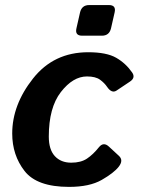

<svg xmlns="http://www.w3.org/2000/svg" viewBox="-20 -729 570 759"><path d="M304.7 -587.9Q275.4 -587.9 282.2 -617.2L296.4 -679.7Q303.2 -709 332.5 -709H410.6Q439.9 -709 433.1 -679.7L418.9 -617.2Q412.1 -587.9 382.8 -587.9ZM28.3 -201.2Q28.3 -314.5 110.4 -418.5Q192.4 -522.5 328.6 -522.5Q401.4 -522.5 439.5 -500.5Q477.5 -478.5 502.4 -442.4Q516.6 -421.9 494.1 -406.7L440.9 -371.1Q421.9 -358.4 403.3 -385.7Q393.1 -400.9 375.5 -413.8Q357.9 -426.8 323.7 -426.8Q268.6 -426.8 220.7 -365.2Q172.9 -303.7 172.9 -189Q172.9 -137.7 196.8 -111.8Q220.7 -85.9 261.7 -85.9Q299.8 -85.9 324 -102.1Q348.1 -118.2 371.1 -147Q389.2 -169.4 410.6 -149.4L450.2 -112.8Q469.2 -95.2 449.2 -69.8Q430.2 -45.4 382.1 -17.8Q334 9.8 252.9 9.8Q126 9.8 77.1 -53Q28.3 -115.7 28.3 -201.2Z"/></svg>

Font: Istok
Style: Bold Italic
Weight: 700
Italic angle: -13°
Designer: Andrey V. Panov
Foundry: Andrey V. Panov
Version: Version 1.0.3